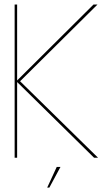

<svg xmlns="http://www.w3.org/2000/svg" viewBox="-20 -695 495 846"><path d="M44.5 0H55.5V-333.5L394.5 0H412L68.5 -337L409.5 -675H392L55.5 -340.5V-675H44.5ZM188 131.5H197.5L246.5 40.5H230Z"/></svg>

Font: Anybody UltraCondensed Thin Thin
Style: Regular
Weight: 250
Version: Version 1.111